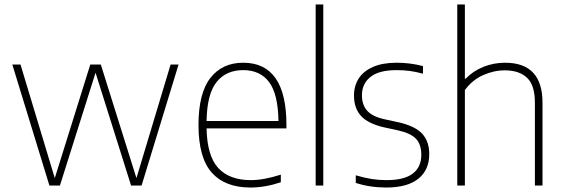

<svg xmlns="http://www.w3.org/2000/svg" viewBox="-20 -828 2520 857"><path d="M741.5 -540H777L612 0H565L406.5 -503.5L247.5 0H200.5L35 -540H71.5L224.5 -33L383 -540H430L589 -33Z M1258.5 -255H902Q904.5 -132 954.2 -78Q1004 -24 1100 -24Q1157 -24 1233.5 -48.5V-14.5Q1163.5 9 1098 9Q984 9 925 -57.8Q866 -124.5 866 -270Q866 -412 919 -480Q972 -548 1065.5 -548Q1258.5 -548 1258.5 -270ZM902 -288H1223Q1221 -408.5 1181 -461.8Q1141 -515 1065.5 -515Q989 -515 946.5 -461.5Q904 -408 902 -288Z M1389 0V-808H1423V0Z M1568 -11.5V-45.5Q1607 -34 1639 -29Q1671 -24 1705.5 -24Q1784 -24 1822.2 -53Q1860.5 -82 1860.5 -137Q1860.5 -183.5 1836.8 -208.5Q1813 -233.5 1757 -246L1692.5 -260Q1622 -276.5 1591 -311Q1560 -345.5 1560 -401.5Q1560 -444.5 1581 -477.5Q1602 -510.5 1644.8 -529.2Q1687.5 -548 1750.5 -548Q1811 -548 1868 -533V-499Q1835 -508 1808.2 -511.5Q1781.5 -515 1750.5 -515Q1671.5 -515 1633.5 -484.5Q1595.5 -454 1595.5 -403Q1595.5 -360.5 1618.5 -334.2Q1641.5 -308 1695 -296L1759.5 -282Q1833.5 -265 1864.8 -230.8Q1896 -196.5 1896 -140Q1896 -69.5 1847.2 -30.2Q1798.5 9 1704 9Q1631 9 1568 -11.5Z M2021 -808H2055V-476.5H2058Q2093 -512 2138.5 -530Q2184 -548 2234.5 -548Q2401.5 -548 2401.5 -369.5V0H2367.5V-370Q2367.5 -447.5 2332.5 -480.8Q2297.5 -514 2233 -514Q2184 -514 2136 -492.5Q2088 -471 2055 -426V0H2021Z"/></svg>

Font: Encode Sans Thin
Style: Regular
Weight: 250
Designer: Multiple Designers
Foundry: Impallari Type
Version: Version 2.000